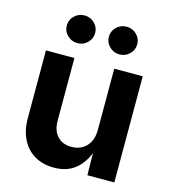

<svg xmlns="http://www.w3.org/2000/svg" viewBox="-114 -855 850 954"><g transform="rotate(15 311.5 -378.0)"><path d="M250.3 6.8Q193.8 6.8 151.4 -17.8Q109 -42.5 85.7 -88.7Q62.4 -134.9 62.4 -198.7V-545.9H208.8V-224.2Q208.8 -173.3 235.2 -144.4Q261.5 -115.5 307.8 -115.5Q339 -115.5 362.7 -129Q386.5 -142.6 400.1 -168.3Q413.7 -194 413.7 -229.8V-545.9H560.3V0H421.8L419.7 -136.3H428.3Q406.6 -67.5 362.6 -30.3Q318.6 6.8 250.3 6.8ZM419.8 -621Q389.5 -621 368.1 -642Q346.7 -663 346.7 -692.3Q346.7 -721.8 368.1 -742.6Q389.5 -763.4 419.8 -763.4Q450.1 -763.4 471.4 -742.6Q492.7 -721.8 492.7 -692.3Q492.7 -662.8 471.4 -641.9Q450.1 -621 419.8 -621ZM203.4 -621Q173.2 -621 151.7 -642Q130.3 -663 130.3 -692.3Q130.3 -721.8 151.7 -742.6Q173.2 -763.4 203.4 -763.4Q233.7 -763.4 255 -742.6Q276.3 -721.8 276.3 -692.3Q276.3 -662.8 255 -641.9Q233.7 -621 203.4 -621Z"/></g></svg>

Font: Inter Variable LoSnoCo
Style: Regular
Weight: 400
Designer: Rasmus Andersson
Foundry: rsms
Version: Version 4.000;git-a52131595; featfreeze: case,dlig,ss01,ss02